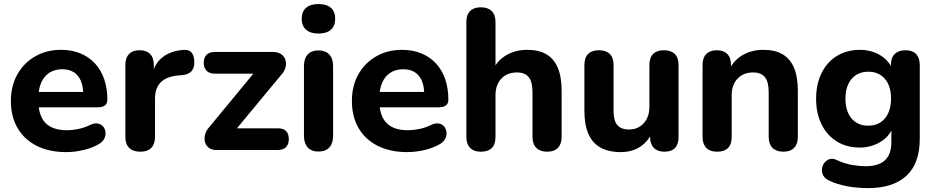

<svg xmlns="http://www.w3.org/2000/svg" viewBox="-20 -750 4679 960"><path d="M311.5 10.5Q225.8 10.5 163.6 -20.8Q101.5 -52 68 -109.4Q34.5 -166.8 34.5 -245Q34.5 -321 66.8 -378.2Q99 -435.5 155.8 -468.1Q212.5 -500.8 285 -500.8Q338.2 -500.8 381 -483.4Q423.8 -466 454.2 -433.5Q484.8 -401 500.8 -354.9Q516.8 -308.8 516.8 -251.2Q516.8 -232.5 504.8 -223Q492.8 -213.5 469.5 -213.5H154.2V-290.2H412L396.2 -276.2Q396.2 -318.5 384 -346.5Q371.8 -374.5 348.6 -389.1Q325.5 -403.8 291.2 -403.8Q253.5 -403.8 226.6 -386.2Q199.8 -368.8 185.6 -336.1Q171.5 -303.5 171.5 -257.2V-249.8Q171.5 -172 207.2 -135.4Q243 -98.8 314.5 -98.8Q339 -98.8 370 -104.8Q401 -110.8 428.8 -124.5Q451.8 -135.8 469 -132.4Q486.2 -129 496.1 -116.9Q506 -104.8 507.6 -88.1Q509.2 -71.5 500.6 -55.2Q492 -39 472 -28.2Q437.2 -8.5 394.1 1Q351 10.5 311.5 10.5Z M681.5 8.5Q645.2 8.5 626 -10.6Q606.8 -29.8 606.8 -65.8V-425.2Q606.8 -461.2 625.4 -480Q644 -498.8 678 -498.8Q712 -498.8 730.5 -480Q749 -461.2 749 -425.2V-371H739Q751.2 -431 792.5 -463.6Q833.8 -496.2 899.5 -500.8Q923.5 -502.2 936.8 -488.5Q950 -474.8 951.5 -442.8Q953 -413.2 938.9 -395.6Q924.8 -378 892 -374.5L869.5 -372.5Q811.8 -367 783.4 -338.2Q755 -309.5 755 -256V-65.8Q755 -29.8 736.2 -10.6Q717.5 8.5 681.5 8.5Z M1060.2 0Q1038.2 0 1024 -11.1Q1009.8 -22.2 1005 -39.6Q1000.2 -57 1005.4 -77.1Q1010.5 -97.2 1026.8 -115.2L1275 -415.8V-381.8H1054Q1027.5 -381.8 1013.1 -396Q998.8 -410.2 998.8 -436Q998.8 -462.5 1013.1 -476.4Q1027.5 -490.2 1054 -490.2H1344.8Q1370 -490.2 1385.9 -479.1Q1401.8 -468 1407.1 -450.6Q1412.5 -433.2 1407.8 -413.5Q1403 -393.8 1386.8 -376.5L1133.2 -70.5V-108.5H1368.8Q1424 -108.5 1424 -54.2Q1424 -28.5 1409.8 -14.2Q1395.5 0 1368.8 0Z M1572.2 7.8Q1537.2 7.8 1518.5 -13Q1499.8 -33.8 1499.8 -71.5V-418.8Q1499.8 -457.2 1518.5 -477.6Q1537.2 -498 1572.2 -498Q1607.2 -498 1626.4 -477.6Q1645.5 -457.2 1645.5 -418.8V-71.5Q1645.5 -33.8 1626.9 -13Q1608.2 7.8 1572.2 7.8ZM1572.2 -582.2Q1532.2 -582.2 1510.4 -601.6Q1488.5 -621 1488.5 -656Q1488.5 -691.8 1510.4 -710.8Q1532.2 -729.8 1572.2 -729.8Q1613 -729.8 1634.5 -710.8Q1656 -691.8 1656 -656Q1656 -621 1634.5 -601.6Q1613 -582.2 1572.2 -582.2Z M2016.5 10.5Q1930.8 10.5 1868.6 -20.8Q1806.5 -52 1773 -109.4Q1739.5 -166.8 1739.5 -245Q1739.5 -321 1771.8 -378.2Q1804 -435.5 1860.8 -468.1Q1917.5 -500.8 1990 -500.8Q2043.2 -500.8 2086 -483.4Q2128.8 -466 2159.2 -433.5Q2189.8 -401 2205.8 -354.9Q2221.8 -308.8 2221.8 -251.2Q2221.8 -232.5 2209.8 -223Q2197.8 -213.5 2174.5 -213.5H1859.2V-290.2H2117L2101.2 -276.2Q2101.2 -318.5 2089 -346.5Q2076.8 -374.5 2053.6 -389.1Q2030.5 -403.8 1996.2 -403.8Q1958.5 -403.8 1931.6 -386.2Q1904.8 -368.8 1890.6 -336.1Q1876.5 -303.5 1876.5 -257.2V-249.8Q1876.5 -172 1912.2 -135.4Q1948 -98.8 2019.5 -98.8Q2044 -98.8 2075 -104.8Q2106 -110.8 2133.8 -124.5Q2156.8 -135.8 2174 -132.4Q2191.2 -129 2201.1 -116.9Q2211 -104.8 2212.6 -88.1Q2214.2 -71.5 2205.6 -55.2Q2197 -39 2177 -28.2Q2142.2 -8.5 2099.1 1Q2056 10.5 2016.5 10.5Z M2384.2 8.5Q2349.2 8.5 2330.5 -10.6Q2311.8 -29.8 2311.8 -65.8V-640Q2311.8 -676 2330.5 -694.8Q2349.2 -713.5 2384.2 -713.5Q2419.2 -713.5 2438.4 -694.8Q2457.5 -676 2457.5 -640V-397H2443Q2465.8 -447.5 2511.5 -474.1Q2557.2 -500.8 2615.2 -500.8Q2674.2 -500.8 2712.2 -478.4Q2750.2 -456 2769.2 -410.5Q2788.2 -365 2788.2 -295.2V-65.8Q2788.2 -29.8 2769.5 -10.6Q2750.8 8.5 2715.8 8.5Q2680.8 8.5 2661.6 -10.6Q2642.5 -29.8 2642.5 -65.8V-288.8Q2642.5 -341 2623.4 -364.4Q2604.2 -387.8 2565 -387.8Q2516 -387.8 2486.8 -356.8Q2457.5 -325.8 2457.5 -274.2V-65.8Q2457.5 8.5 2384.2 8.5Z M3084.5 10.5Q3022.5 10.5 2982 -12.4Q2941.5 -35.2 2921.8 -81.1Q2902 -127 2902 -195.8V-425.2Q2902 -462 2920.8 -480.4Q2939.5 -498.8 2974.5 -498.8Q3009.5 -498.8 3028.6 -480.4Q3047.8 -462 3047.8 -425.2V-192.8Q3047.8 -147 3066.4 -124.8Q3085 -102.5 3125.5 -102.5Q3170 -102.5 3198.5 -133.8Q3227 -165 3227 -216.2V-425.2Q3227 -462 3245.8 -480.4Q3264.5 -498.8 3299.5 -498.8Q3334.5 -498.8 3353.6 -480.4Q3372.8 -462 3372.8 -425.2V-65.8Q3372.8 8.5 3301.8 8.5Q3267.8 8.5 3249.1 -10.6Q3230.5 -29.8 3230.5 -65.8V-134.8L3245.2 -97.2Q3223.8 -45.2 3182.5 -17.4Q3141.2 10.5 3084.5 10.5Z M3565.2 8.5Q3530.2 8.5 3511.5 -10.6Q3492.8 -29.8 3492.8 -65.8V-425.2Q3492.8 -461.2 3511.4 -480Q3530 -498.8 3564 -498.8Q3598 -498.8 3616.5 -480Q3635 -461.2 3635 -425.2V-365.8L3624 -397Q3646.8 -447.5 3692.5 -474.1Q3738.2 -500.8 3796.2 -500.8Q3855.2 -500.8 3893.2 -478.4Q3931.2 -456 3950.2 -410.5Q3969.2 -365 3969.2 -295.2V-65.8Q3969.2 -29.8 3950.5 -10.6Q3931.8 8.5 3896.8 8.5Q3861.8 8.5 3842.6 -10.6Q3823.5 -29.8 3823.5 -65.8V-288.8Q3823.5 -341 3804.4 -364.4Q3785.2 -387.8 3746 -387.8Q3697 -387.8 3667.8 -356.8Q3638.5 -325.8 3638.5 -274.2V-65.8Q3638.5 8.5 3565.2 8.5Z M4320 190.5Q4265.8 190.5 4216.2 181.4Q4166.8 172.2 4128 154Q4105.2 144 4096.6 128.1Q4088 112.2 4089.8 95.2Q4091.5 78.2 4101.5 64.9Q4111.5 51.5 4127.1 46Q4142.8 40.5 4160.2 48.8Q4204.2 69 4242.4 75.1Q4280.5 81.2 4307.2 81.2Q4372.2 81.2 4404.5 51.5Q4436.8 21.8 4436.8 -38.5V-117.8H4445.5Q4430.2 -70.2 4383.4 -41.2Q4336.5 -12.2 4278.8 -12.2Q4213 -12.2 4163.9 -42.8Q4114.8 -73.2 4087.6 -128.4Q4060.5 -183.5 4060.5 -256.8Q4060.5 -312 4076.1 -356.8Q4091.8 -401.5 4120.4 -433.6Q4149 -465.8 4189.4 -483.2Q4229.8 -500.8 4278.8 -500.8Q4338.5 -500.8 4384.2 -471.9Q4430 -443 4444.2 -396.2L4434.5 -365V-425.2Q4434.5 -461.2 4453.6 -480Q4472.8 -498.8 4506.8 -498.8Q4541.8 -498.8 4560.2 -480Q4578.8 -461.2 4578.8 -425.2V-55.5Q4578.8 67 4512.2 128.8Q4445.8 190.5 4320 190.5ZM4321.2 -121.5Q4356.5 -121.5 4381.9 -137.8Q4407.2 -154 4421.2 -184.4Q4435.2 -214.8 4435.2 -256.8Q4435.2 -320 4404.4 -355.8Q4373.5 -391.5 4321.2 -391.5Q4286.2 -391.5 4260.8 -375.2Q4235.2 -359 4221.2 -329Q4207.2 -299 4207.2 -256.8Q4207.2 -193.5 4238.1 -157.5Q4269 -121.5 4321.2 -121.5Z"/></svg>

Font: Nunito ExtraLight
Style: Regular
Weight: 200
Designer: Vernon Adams
Foundry: Vernon Adams
Version: Version 3.602;April 4, 2023;FontCreator 14.0.0.2856 64-bit